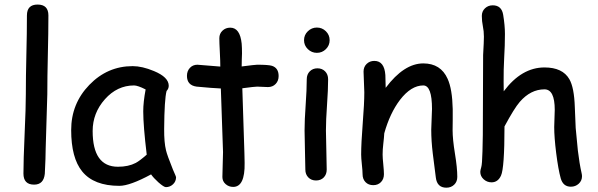

<svg xmlns="http://www.w3.org/2000/svg" viewBox="-20 -806 2678 860"><path d="M191.9 -383.8 184.6 -141.1Q184.6 -102.5 180.7 -27.8Q175.8 21 132.8 21Q85 21 85 -28.8Q85 -87.9 90.3 -206.3Q95.7 -324.7 95.7 -383.8Q95.7 -460.9 98.1 -560.3Q100.6 -659.7 100.6 -736.8Q100.6 -785.6 148.4 -785.6Q196.8 -785.6 196.8 -736.8Q196.8 -659.7 194.3 -560.3Q191.9 -460.9 191.9 -383.8Z M723.1 32.2Q713.9 32.2 689.5 10.7Q667.5 -9.3 656.7 -24.9Q609.9 0.5 574.2 13.4Q538.6 26.4 514.6 26.4Q400.4 26.4 348.1 -38.1Q298.8 -98.6 298.8 -223.6Q298.8 -341.8 380.1 -425.8Q461.4 -509.8 574.2 -509.8Q616.7 -509.8 669.4 -487.8Q735.8 -460.4 735.8 -421.9Q735.8 -408.7 726.1 -398.4Q721.2 -379.9 718.5 -337.4Q715.8 -294.9 715.3 -228.5Q714.8 -168 723.6 -132.8Q728.5 -111.3 754.4 -46.9Q757.8 -38.1 765.6 -21L768.6 -12.7Q768.6 6.8 754.9 19.5Q741.2 32.2 723.1 32.2ZM621.6 -307.1Q621.6 -328.1 624.3 -352.8Q627 -377.4 632.3 -405.3Q614.3 -414.6 601.3 -418.9Q588.4 -423.3 580.6 -423.3Q504.9 -423.3 450 -361.6Q395 -299.8 395 -219.2Q395 -139.2 423.3 -99.1Q451.7 -59.1 508.3 -59.1Q555.2 -59.1 587.9 -76.2Q605.5 -85.4 637.2 -113.3Q621.6 -242.7 621.6 -307.1Z M1180.2 -416Q1169.9 -416 1156 -417Q1142.1 -418 1131.8 -418Q1120.6 -418 1065.4 -410.6L1074.7 -122.1L1075.2 -100.6L1075.7 -75.7Q1077.6 31.2 1024.4 31.2Q1004.9 31.2 990.5 18.6Q976.1 5.9 976.1 -13.2Q976.1 -31.7 977.5 -68.8Q979 -106 979 -124.5L969.2 -409.7Q933.6 -411.1 860.8 -418Q817.4 -423.8 817.4 -466.3Q817.4 -487.8 830.6 -502Q843.8 -516.1 864.3 -516.1L966.8 -507.8Q966.8 -532.7 964.6 -574.5Q962.4 -616.2 962.4 -634.8Q962.4 -655.3 976.6 -668.7Q990.7 -682.1 1011.2 -682.1Q1055.2 -682.1 1062.5 -610.4Q1064 -592.3 1064 -566.9L1063 -538.6L1062.5 -508.3Q1123 -516.1 1131.8 -516.1Q1182.6 -516.1 1198.2 -511.2Q1228 -501.5 1228 -465.3Q1228 -443.8 1214.6 -429.9Q1201.2 -416 1180.2 -416Z M1399.4 -569.3Q1376 -569.3 1358.9 -585.9Q1341.8 -602.5 1341.8 -626Q1341.8 -649.4 1358.9 -666Q1376 -682.6 1399.4 -682.6Q1422.9 -682.6 1439.7 -666Q1456.5 -649.4 1456.5 -626Q1456.5 -602.5 1439.7 -585.9Q1422.9 -569.3 1399.4 -569.3ZM1439.9 -221.7Q1439.9 -192.4 1441.7 -134Q1443.4 -75.7 1443.4 -46.4Q1443.4 -24.9 1430.2 -11.2Q1417 2.4 1395.5 2.4Q1374.5 2.4 1361.1 -11.2Q1347.7 -24.9 1347.7 -46.4Q1347.7 -75.7 1345.9 -134Q1344.2 -192.4 1344.2 -221.7Q1344.2 -267.6 1349.1 -336.2Q1354 -404.8 1354 -450.7Q1354 -472.7 1367.4 -486.3Q1380.9 -500 1401.9 -500Q1422.9 -500 1436.3 -486.3Q1449.7 -472.7 1449.7 -450.7Q1449.7 -404.8 1444.8 -336.2Q1439.9 -267.6 1439.9 -221.7Z M1979.5 34.7Q1937.5 34.7 1932.1 -11.2L1918.5 -118.2Q1911.6 -175.3 1911.6 -225.1Q1911.6 -238.8 1913.3 -271.5Q1915 -304.2 1915 -317.9Q1915 -423.3 1876 -423.3Q1821.3 -423.3 1771.5 -358.4Q1726.6 -299.3 1701.2 -209Q1700.2 -189.9 1696.8 -161.1Q1693.8 -136.7 1693.8 -113.8Q1693.8 -99.1 1696.8 -69.8Q1699.7 -40.5 1699.7 -25.9Q1699.7 -3.9 1686.3 9.8Q1672.9 23.4 1651.9 23.4Q1630.4 23.4 1617.2 9.8Q1604 -3.9 1604 -25.9Q1604 -40.5 1600.8 -69.8Q1597.7 -99.1 1597.7 -113.8Q1597.7 -164.1 1604.7 -253.2Q1611.8 -342.3 1611.8 -392.6Q1611.8 -408.2 1610.1 -439Q1608.4 -469.7 1608.4 -485.4Q1608.4 -506.3 1622.3 -519.8Q1636.2 -533.2 1656.7 -533.2Q1701.7 -533.2 1706.1 -469.7L1707.5 -412.6Q1789.6 -522 1876 -522Q1954.1 -522 1984.9 -453.1Q2005.9 -407.2 2007.8 -317.4V-268.1L2007.3 -222.7Q2007.3 -182.1 2017.8 -117.9Q2028.3 -53.7 2028.3 -13.7Q2028.3 7.8 2014.4 21.2Q2000.5 34.7 1979.5 34.7Z M2537.1 30.3Q2502.4 30.3 2491.7 -6.8Q2480.5 -46.9 2471.2 -120.6Q2462.4 -191.4 2462.4 -236.8Q2462.4 -249.5 2463.6 -275.4Q2464.8 -301.3 2464.8 -314Q2464.8 -405.8 2418.9 -405.8Q2356.9 -405.8 2308.1 -349.6Q2283.2 -320.8 2239.7 -239.7Q2239.7 -53.7 2224.1 -19.5Q2210.4 10.7 2181.6 10.7Q2161.6 10.7 2146.5 -2.9Q2131.3 -16.6 2131.3 -36.1Q2131.3 -43 2135.7 -57.6Q2139.6 -69.8 2141.1 -128.9L2142.6 -201.2L2144 -560.1Q2147.5 -620.6 2147.5 -641.6Q2147.5 -666.5 2142.8 -688.7Q2138.2 -710.9 2138.2 -734.9Q2138.2 -755.4 2152.3 -768.8Q2166.5 -782.2 2187 -782.2Q2227.1 -782.2 2233.9 -739.3Q2241.7 -691.9 2241.7 -653.8Q2241.7 -602.5 2238.3 -546.9Q2235.4 -493.7 2235.8 -439.9L2236.3 -397Q2276.4 -450.7 2322 -477.3Q2367.7 -503.9 2418.9 -503.9Q2500 -503.9 2530.3 -451.2Q2551.8 -414.1 2554.7 -326.2L2558.6 -232.9L2568.4 -131.3Q2575.2 -74.2 2585 -30.8Q2586.9 -22.5 2586.9 -16.6Q2586.9 3.4 2572.3 16.8Q2557.6 30.3 2537.1 30.3Z"/></svg>

Font: TUNJUNG BIRU
Style: Regular
Weight: 400
Designer: R.S. Wihananto
Foundry: R.S. Wihananto
Version: Version 2.0.1